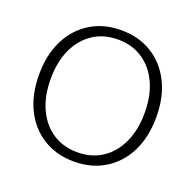

<svg xmlns="http://www.w3.org/2000/svg" viewBox="-118 -779 931 914"><g transform="rotate(20 347.0 -322.5)"><path d="M347 -37Q419 -37 472.5 -72.5Q526 -108 555.5 -172.5Q585 -237 585 -323Q585 -409 555.5 -473Q526 -537 472.5 -572.5Q419 -608 347 -608Q275 -608 221.5 -572.5Q168 -537 138.5 -473Q109 -409 109 -323Q109 -236 138.5 -172Q168 -108 221.5 -72.5Q275 -37 347 -37ZM347 10Q258 10 191 -31.5Q124 -73 87 -147.5Q50 -222 50 -323Q50 -423 87 -497.5Q124 -572 191 -613.5Q258 -655 347 -655Q436 -655 503 -613.5Q570 -572 607 -497.5Q644 -423 644 -323Q644 -222 607 -147.5Q570 -73 503 -31.5Q436 10 347 10Z"/></g></svg>

Font: Scope One
Style: Regular
Weight: 400
Designer: Dalton Maag Ltd
Foundry: Dalton Maag Ltd
Version: Version 1.002; ttfautohint (v1.4.1) -l 11 -r 50 -G 50 -x 14 